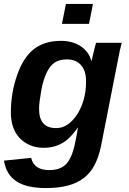

<svg xmlns="http://www.w3.org/2000/svg" viewBox="-23 -745 654 973"><path d="M210 208Q113 208 61 174.5Q9 141 -3 69L135 55Q149 117 227 117Q281 117 310.5 88Q340 59 356 -13Q361 -36 365 -57.5Q369 -79 372 -98H371Q341 -56 316 -36Q293 -17 264 -6.5Q235 4 198 4Q160 4 129.5 -9Q99 -22 77 -45Q55 -68 43.5 -101Q32 -134 32 -174Q32 -273 63 -362Q94 -453 148 -495.5Q202 -538 286 -538Q344 -538 385.5 -511Q427 -484 440 -436H441L453 -487Q458 -506 460.5 -516Q463 -526 464 -528H594L584 -488L570 -417L489 -5Q477 52 455.5 92.5Q434 133 400 158.5Q366 184 319 196Q272 208 210 208ZM413 -335Q413 -386 387.5 -415Q362 -444 316 -444Q279 -444 255 -428.5Q231 -413 214 -378Q206 -361 198.5 -338Q191 -315 186 -286Q181 -257 178 -234Q175 -211 175 -193Q175 -96 260 -96H264Q295 -96 322 -115.5Q349 -135 369.5 -167.5Q390 -200 401.5 -241.5Q413 -283 413 -327ZM291 -624 311 -725H448L428 -624Z"/></svg>

Font: Libra Sans Modern
Style: Bold Italic
Weight: 700
Italic angle: -12°
Foundry: Stefan Peev, Context Ltd
Version: Version 1.000